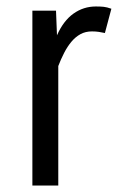

<svg xmlns="http://www.w3.org/2000/svg" viewBox="-20 -573 372 593"><path d="M80 0V-540H153L156 -464Q176 -509 207 -531Q238 -553 276 -553Q290 -553 300 -552Q310 -551 324 -546L304 -471Q295 -473 285.5 -474.5Q276 -476 264 -476Q244 -476 228.5 -467.5Q213 -459 200.5 -444Q188 -429 178 -409.5Q168 -390 160 -369V0Z"/></svg>

Font: Carrois Gothic
Style: Regular
Weight: 400
Designer: Ralph du Carrois
Foundry: Ralph du Carrois
Version: Version 1.001